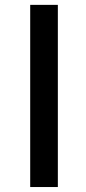

<svg xmlns="http://www.w3.org/2000/svg" viewBox="-20 -753 348 773"><path d="M212.9 0H101.6V-733.4H212.9Z"/></svg>

Font: Revalia
Style: Regular
Weight: 400
Designer: Johan Kallas, Mihkel Virkus
Foundry: Johan Kallas, Mihkel Virkus
Version: Version 1.001